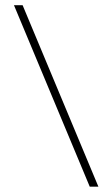

<svg xmlns="http://www.w3.org/2000/svg" viewBox="-20 -702 423 722"><path d="M350 0H317.5L32.5 -682.5H65Z"/></svg>

Font: Newsreader ExtraLight
Style: Regular
Weight: 250
Designer: Hugues Gentile
Foundry: Production Type
Version: Version 1.003